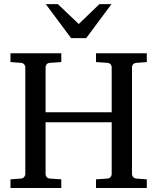

<svg xmlns="http://www.w3.org/2000/svg" viewBox="-20 -936 783 956"><path d="M458 0V-43L515.1 -46.9Q525.4 -47.9 530.8 -54.7Q536.1 -61.5 536.1 -68.8V-327.1H207V-68.8Q207 -61.5 212.2 -54.7Q217.3 -47.9 228 -46.9L285.2 -43V0H32.2V-43L84 -46.9Q94.7 -47.9 100.3 -54.7Q106 -61.5 106 -68.8V-602.1Q106 -609.4 100.3 -615.7Q94.7 -622.1 84 -623L32.2 -627V-670.9H285.2V-627L228 -623Q217.3 -622.1 212.2 -615.7Q207 -609.4 207 -602.1V-377H536.1V-602.1Q536.1 -609.4 530.8 -615.7Q525.4 -622.1 515.1 -623L458 -627V-670.9H710.9V-627L659.2 -623Q648.4 -622.1 642.8 -615.7Q637.2 -609.4 637.2 -602.1V-68.8Q637.2 -61.5 642.8 -54.7Q648.4 -47.9 659.2 -46.9L710.9 -43V0ZM409.2 -746.1H334L208 -915.5H268.1L372.1 -816.4L475.1 -915.5H535.2Z"/></svg>

Font: Charis SIL Viet
Style: Regular
Weight: 400
Foundry: SIL International
Version: Version 5.000